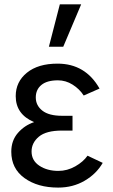

<svg xmlns="http://www.w3.org/2000/svg" viewBox="-20 -850 524 888"><path d="M32.2 -148.4Q32.2 -200.2 63 -235.4Q93.8 -270.5 137.7 -285.2Q52.7 -321.3 52.7 -405.3Q52.7 -471.7 104.5 -513.7Q156.2 -555.7 246.1 -555.7Q375 -555.7 440.4 -440.4L367.2 -408.2Q347.7 -438.5 315.9 -458.5Q284.2 -478.5 248 -478.5Q197.3 -478.5 171.4 -457Q145.5 -435.5 145.5 -399.4Q145.5 -362.3 175.8 -338.4Q206.1 -314.5 266.6 -314.5H315.4V-246.1H266.6Q193.4 -246.1 159.7 -217.8Q126 -189.5 126 -149.4Q126 -107.4 162.1 -83.5Q198.2 -59.6 250 -59.6Q291 -59.6 328.1 -80.6Q365.2 -101.6 384.8 -129.9L455.1 -96.7Q425.8 -45.9 371.6 -14.2Q317.4 17.6 249 17.6Q154.3 17.6 93.3 -26.4Q32.2 -70.3 32.2 -148.4ZM206.1 -633.8 256.8 -830.1H355.5L272.5 -633.8Z"/></svg>

Font: Gothic A1 Medium
Style: Regular
Weight: 500
Designer: HanYang I&C Co.,Ltd.
Foundry: HanYang I&C Co.,Ltd.
Version: Version 2.50